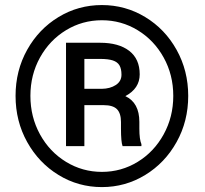

<svg xmlns="http://www.w3.org/2000/svg" viewBox="-20 -741 824 771"><path d="M735.8 -356Q735.8 -254.4 689.2 -170.7Q642.6 -86.9 563 -38.3Q483.4 10.3 389.2 10.3Q294.4 10.3 215.1 -38.3Q135.7 -86.9 89.1 -170.7Q42.5 -254.4 42.5 -356Q42.5 -457.5 89.1 -541Q135.7 -624.5 215.1 -672.6Q294.4 -720.7 389.2 -720.7Q483.4 -720.7 563 -672.6Q642.6 -624.5 689.2 -540.8Q735.8 -457 735.8 -356ZM675.8 -356Q675.8 -440.4 637.2 -510Q598.6 -579.6 533 -619.6Q467.3 -659.7 389.2 -659.7Q310.5 -659.7 244.9 -619.6Q179.2 -579.6 140.6 -510Q102.1 -440.4 102.1 -356Q102.1 -271.5 140.6 -201.4Q179.2 -131.3 245.1 -91.1Q311 -50.8 389.2 -50.8Q467.3 -50.8 533 -91.1Q598.6 -131.3 637.2 -201.4Q675.8 -271.5 675.8 -356ZM539.6 -224.1Q539.6 -181.2 547.9 -162.1V-154.3H472.2Q465.8 -170.9 465.8 -224.6V-251Q465.8 -286.1 449.7 -302.5Q433.6 -318.8 396 -318.8H318.8V-154.3H245.1V-569.3H382.3Q456.5 -569.3 498.8 -536.9Q541 -504.4 541 -442.4Q541 -385.7 483.4 -355Q539.6 -328.6 539.6 -251.5ZM467.8 -440.9Q467.8 -464.8 459.7 -478.5Q451.7 -492.2 433.1 -498.3Q414.6 -504.4 382.3 -504.4H318.8V-384.3H388.7Q422.4 -384.8 445.1 -399.7Q467.8 -414.6 467.8 -440.9Z"/></svg>

Font: Heebo Medium
Style: Regular
Weight: 500
Designer: Oded Ezer
Foundry: Meir Sadan
Version: Version 2.001; ttfautohint (v1.5.14-ce02) -l 8 -r 50 -G 200 